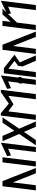

<svg xmlns="http://www.w3.org/2000/svg" viewBox="1984 -2928 944 4953"><g transform="rotate(-90 2456.5 -452.0)"><path d="M260 -860H128L22 0H154L227 -592L462 0H599Z M638 0H770L876 -860H744Z M1140 0 1251 -903 905 -740 923 -641 1098 -715 1010 0Z M1799 0 1613 -430 1905 -860H1768L1559 -553L1427 -860H1290L1476 -430L1184 0H1321L1529 -307L1662 0Z M2460 -709 2373 0H2505L2616 -903L2556 -904L2259 -697L2011 -904L1951 -903L1840 0H1972L2059 -709L2243 -577Z M2875 0 2917 -345C2932 -361 2943 -381 2946 -403C2949 -425 2943 -445 2932 -461L2986 -903L2640 -740L2658 -641L2833 -715L2801 -457C2787 -442 2778 -423 2776 -403C2774 -383 2778 -364 2788 -349L2745 0Z M3503 0 3324 -413 3521 -550 3174 -825H3042L2941 0H3073L3160 -707L3361 -550L3233 -455L3219 -340L3365 0Z M3779 -860H3647L3541 0H3673L3746 -592L3981 0H4118Z M4157 -1 4289 0 4349 -485 4710 -861H4562L4369 -648L4395 -861H4263Z M4802 0 4913 -903 4567 -740 4585 -641 4760 -715 4672 0Z"/></g></svg>

Font: Ny Stormning
Style: Kr
Weight: 400
Designer: Robert Jablonski, Mew Too
Foundry: Cannot Into Space Fonts
Version: Version 0.90